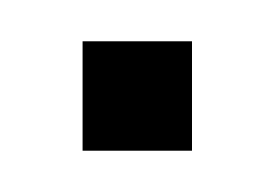

<svg xmlns="http://www.w3.org/2000/svg" viewBox="-20 -73 133 93"><path d="M20 -53H73V0H20Z"/></svg>

Font: Karantina Light
Style: Regular
Weight: 300
Designer: Rony Koch
Foundry: Rony Koch
Version: Version 1.000; ttfautohint (v1.8.3)